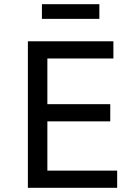

<svg xmlns="http://www.w3.org/2000/svg" viewBox="-20 -896 658 916"><path d="M506 -317H206V-82H539V0H113V-699H521V-617H206V-399H506ZM180 -876H454V-806H180Z"/></svg>

Font: Fragment Mono
Style: Regular
Weight: 400
Monospace: yes
Designer: Wei Huang based on Nimbus Sans by URW Studio, based on Helvetica by Max Miedinger.
Foundry: Wei Huang
Version: Version 1.021; ttfautohint (v1.8.4.7-5d5b)